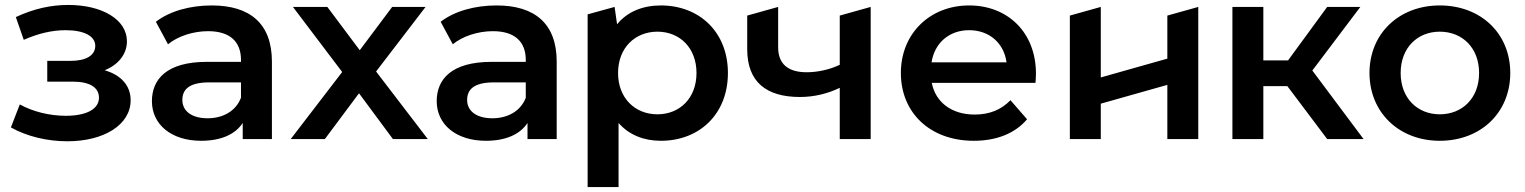

<svg xmlns="http://www.w3.org/2000/svg" viewBox="-20 -562 6163 776"><path d="M403 -278C458 -300 493 -343 493 -395C493 -483 393 -542 256 -542C186 -542 117 -527 44 -493L76 -401C135 -427 191 -440 245 -440C320 -440 365 -416 365 -377C365 -338 328 -316 265 -316H171V-232H275C342 -232 380 -209 380 -167C380 -121 329 -94 246 -94C180 -94 112 -111 60 -140L24 -47C88 -11 170 9 252 9C401 9 508 -58 508 -157C508 -216 469 -259 403 -278Z M836 -540C750 -540 667 -518 610 -474L659 -383C699 -416 761 -436 821 -436C910 -436 954 -393 954 -320V-312H816C654 -312 594 -242 594 -153C594 -60 671 7 793 7C873 7 931 -19 961 -65V0H1079V-313C1079 -467 990 -540 836 -540ZM819 -84C755 -84 717 -113 717 -158C717 -197 740 -229 825 -229H954V-167C933 -112 880 -84 819 -84Z M1568 0H1709L1500 -273L1700 -534H1565L1434 -359L1303 -534H1164L1363 -271L1155 0H1293L1431 -185Z M1987 -540C1901 -540 1818 -518 1761 -474L1810 -383C1850 -416 1912 -436 1972 -436C2061 -436 2105 -393 2105 -320V-312H1967C1805 -312 1745 -242 1745 -153C1745 -60 1822 7 1944 7C2024 7 2082 -19 2112 -65V0H2230V-313C2230 -467 2141 -540 1987 -540ZM1970 -84C1906 -84 1868 -113 1868 -158C1868 -197 1891 -229 1976 -229H2105V-167C2084 -112 2031 -84 1970 -84Z M2651 -540C2578 -540 2516 -515 2474 -464L2464 -534L2355 -504V194H2480V-65C2523 -16 2583 7 2651 7C2807 7 2922 -101 2922 -267C2922 -432 2807 -540 2651 -540ZM2637 -100C2547 -100 2478 -165 2478 -267C2478 -369 2547 -434 2637 -434C2727 -434 2795 -369 2795 -267C2795 -165 2727 -100 2637 -100Z M3499 -534 3374 -499V-300C3331 -280 3284 -270 3240 -270C3168 -270 3125 -301 3125 -371V-534L3000 -499V-363C3000 -230 3078 -170 3213 -170C3272 -170 3326 -184 3374 -207V0H3499Z M4167 -264C4167 -431 4053 -540 3897 -540C3738 -540 3621 -426 3621 -267C3621 -108 3737 7 3916 7C4008 7 4083 -23 4131 -80L4064 -157C4026 -118 3979 -99 3919 -99C3826 -99 3761 -149 3746 -227H4165C4166 -239 4167 -254 4167 -264ZM3897 -440C3979 -440 4038 -387 4048 -310H3745C3757 -388 3816 -440 3897 -440Z M4304 -499V0H4429V-143L4698 -219V0H4823V-534L4698 -499V-325L4429 -249V-534Z M5183 -214 5344 0H5491L5284 -277L5478 -534H5344L5186 -318H5086V-534H4961V0H5086V-214Z M5799 7C5965 7 6084 -107 6084 -267C6084 -427 5965 -540 5799 -540C5635 -540 5515 -427 5515 -267C5515 -107 5635 7 5799 7ZM5799 -100C5709 -100 5641 -165 5641 -267C5641 -369 5709 -434 5799 -434C5890 -434 5958 -369 5958 -267C5958 -165 5890 -100 5799 -100Z"/></svg>

Font: Talent
Style: Bold
Weight: 600
Designer: Mike Powis
Version: Version 1.001;hotconv 1.0.109;makeotfexe 2.5.65596